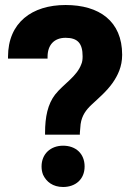

<svg xmlns="http://www.w3.org/2000/svg" viewBox="-20 -741 524 767"><path d="M12 -507H170V-514C170 -561 196 -590 242 -590C291 -590 310 -567 310 -516C310 -505 309 -494 305 -485C287 -435 234 -406 200 -363C171 -325 160 -275 160 -210V-203H299V-210C300 -223 301 -234 302 -245C307 -280 324 -302 345 -322C375 -350 406 -376 430 -410C450 -439 468 -474 468 -522C468 -657 376 -721 242 -721C108 -721 12 -651 12 -514ZM146 -76C146 -64 148 -53 152 -43C165 -15 191 6 232 6C282 6 318 -25 318 -76C318 -127 283 -159 232 -159C182 -159 146 -126 146 -76Z"/></svg>

Font: Asimov Pro
Style: Blk
Weight: 900
Designer: Google
Version: Version 2.000980; 2014